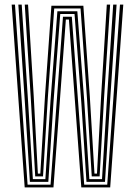

<svg xmlns="http://www.w3.org/2000/svg" viewBox="-20 -820 591 840"><path d="M88 0 31.1 -800H45.5L100.7 -12.1H201.2L255.5 -746.7H294.2L348.4 -12.1H449.2L504.9 -800H519.4L462.1 0H335.7L281.5 -734.6H268.1L213.9 0ZM110.8 -24.2 88.6 -375.2 60.2 -800H75L102.3 -384.3L123.8 -36.2H178.5L201.1 -380.4L231.1 -770.8H318.3L348.5 -379.6L370.9 -36.2H426.3L447.7 -382.9L475.2 -800H490.1L461.3 -373.8L439.3 -24.2H358.3L335.9 -369L306.1 -758.8H243.6L213.7 -369.4L191.4 -24.2ZM134.1 -48.3 114.6 -392.1 88.3 -800H102.7L127.5 -399.3L145.7 -60.4H156.4L176.8 -399.5L204.9 -795H344.7L372.9 -398.3L393.3 -60.4H404.3L422.3 -397.4L447.3 -800H461.8L435.2 -390.9L415.8 -48.3H381.4L360.6 -389.2L332.4 -782.9H217.2L189.2 -390.8L168.2 -48.3Z"/></svg>

Font: Big Shoulders Inline Display SC Thin
Style: Regular
Weight: 100
Designer: Patric King
Foundry: XO Type Co
Version: Version 2.002